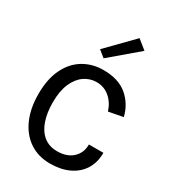

<svg xmlns="http://www.w3.org/2000/svg" viewBox="-225 -1068 1082 1202"><g transform="rotate(30 316.0 -467.0)"><path d="M49.5 0ZM329 13.5Q243.5 13.5 180.8 -28.8Q118 -71 83.8 -147.8Q49.5 -224.5 49.5 -328Q49.5 -437 85.8 -511.2Q122 -585.5 185.5 -623.5Q249 -661.5 329 -661.5Q437 -661.5 500.5 -608.2Q564 -555 585 -469.5L481.5 -450Q463.5 -506.5 423.5 -540.5Q383.5 -574.5 329 -574.5Q281 -574.5 241 -546.8Q201 -519 177.2 -464.2Q153.5 -409.5 153.5 -328Q153.5 -252.5 173.2 -195.5Q193 -138.5 232.2 -107Q271.5 -75.5 329 -75.5Q400 -75.5 440.8 -113.5Q481.5 -151.5 481.5 -212H586Q586 -142 554.2 -91.5Q522.5 -41 464.8 -13.8Q407 13.5 329 13.5ZM291 -725 243.5 -763.5 423 -947 489.5 -893.5Z"/></g></svg>

Font: Betinya Sans Medium
Style: Regular
Weight: 500
Designer: Jonathan Pinhorn
Version: Version 2.001;December 9, 2019;FontCreator 12.0.0.2547 64-bi